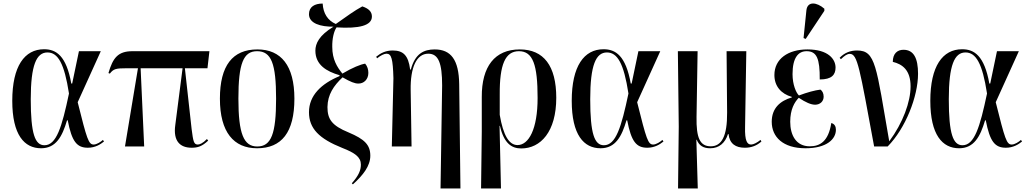

<svg xmlns="http://www.w3.org/2000/svg" viewBox="-20 -824 5782 1080"><path d="M211 10C295 10 330 -56 357 -147H361C384 -28 412 7 474 7C516 7 545 -12 565 -28L559 -37C547 -26 524 -11 507 -11C478 -11 469 -41 417 -249L547 -536H424L386 -354H381C353 -511 296 -547 228 -547C118 -547 49 -452 49 -257C49 -65 117 10 211 10ZM230 -7C177 -7 153 -71 153 -266C153 -458 185 -529 247 -529C306 -529 342 -467 368 -298C328 -108 297 -7 230 -7Z M683 0H791L771 -440H1007L966 -121C953 -29 994 7 1058 7C1093 7 1117 -1 1151 -33L1144 -42C1121 -18 1103 -11 1093 -11C1070 -11 1067 -28 1058 -97L1020 -440H1147L1158 -536H725C644 -536 615 -499 590 -413L598 -410C618 -437 634 -440 690 -440H756Z M1426 10C1564 10 1636 -79 1636 -269C1636 -455 1561 -546 1428 -546C1288 -546 1217 -455 1217 -269C1217 -80 1295 10 1426 10ZM1427 0C1351 0 1321 -71 1321 -269C1321 -467 1349 -536 1426 -536C1506 -536 1533 -467 1533 -269C1533 -72 1506 0 1427 0Z M1965 213C2023 161 2063 109 2063 52C2063 -9 2031 -41 1941 -79C1845 -118 1822 -155 1822 -222C1823 -292 1857 -342 1907 -389C1952 -363 1976 -354 1995 -354C2026 -353 2052 -377 2052 -414C2052 -432 2047 -451 2034 -466C2009 -462 1963 -444 1906 -410C1876 -447 1849 -490 1849 -560C1848 -606 1858 -648 1873 -670C2000 -662 2072 -680 2072 -731C2072 -758 2054 -776 2018 -788C1972 -763 1933 -734 1869 -689C1823 -709 1798 -749 1795 -804C1750 -804 1718 -786 1718 -744C1718 -692 1784 -673 1856 -674C1775 -625 1754 -579 1754 -539C1754 -459 1817 -422 1890 -401V-396C1787 -353 1718 -287 1718 -193C1718 -101 1775 -44 1905 8C1977 36 2010 60 2010 102C2010 134 1997 164 1959 207Z M2458 236H2570L2563 -351C2561 -487 2517 -546 2425 -546C2365 -546 2315 -523 2291 -433H2287C2277 -513 2248 -540 2189 -540C2150 -540 2122 -526 2096 -505L2101 -496C2121 -512 2141 -522 2154 -522C2182 -522 2190 -493 2193 -384L2184 0H2295L2290 -318C2288 -443 2322 -522 2389 -522C2446 -522 2467 -470 2467 -343Z M2686 236H2798L2790 -116H2792C2815 -17 2858 11 2912 11C3021 11 3109 -83 3109 -274C3109 -454 3038 -546 2904 -546C2763 -546 2689 -450 2690 -278V-84ZM2891 -8C2844 -8 2811 -61 2791 -178V-293C2790 -461 2822 -536 2899 -536C2978 -536 3004 -459 3004 -273C3004 -97 2954 -8 2891 -8Z M3358 10C3442 10 3477 -56 3504 -147H3508C3531 -28 3559 7 3621 7C3663 7 3692 -12 3712 -28L3706 -37C3694 -26 3671 -11 3654 -11C3625 -11 3616 -41 3564 -249L3694 -536H3571L3533 -354H3528C3500 -511 3443 -547 3375 -547C3265 -547 3196 -452 3196 -257C3196 -65 3264 10 3358 10ZM3377 -7C3324 -7 3300 -71 3300 -266C3300 -458 3332 -529 3394 -529C3453 -529 3489 -467 3515 -298C3475 -108 3444 -7 3377 -7Z M3794 236H3905L3897 -38H3899C3913 -4 3937 10 3975 10C4025 10 4059 -20 4075 -70H4078C4084 -15 4118 7 4170 7C4207 7 4237 -5 4263 -28L4258 -37C4238 -21 4218 -11 4205 -11C4183 -11 4169 -31 4171 -109L4178 -536H4067L4070 -191C4071 -57 4039 -1 3978 -1C3917 -1 3896 -49 3898 -166L3904 -536H3793L3798 -112Z M4512 -605 4617 -763V-775C4575 -812 4522 -819 4516 -766L4500 -610ZM4511 10C4631 10 4682 -42 4682 -94C4682 -112 4675 -127 4656 -132C4640 -29 4593 -1 4535 -1C4457 -1 4425 -65 4425 -139C4425 -209 4449 -249 4473 -274C4512 -248 4542 -235 4565 -235C4593 -235 4613 -254 4613 -280C4613 -300 4605 -313 4595 -320C4563 -316 4522 -305 4474 -287C4458 -302 4438 -348 4438 -407C4438 -499 4470 -536 4517 -536C4574 -536 4592 -495 4591 -377C4658 -377 4680 -403 4680 -444C4680 -491 4639 -546 4522 -546C4413 -546 4336 -493 4336 -402C4336 -339 4374 -296 4434 -279V-276C4369 -257 4321 -216 4321 -139C4321 -54 4384 10 4511 10Z M4897 0H4973C5074 -102 5144 -282 5144 -409C5144 -496 5120 -544 5062 -544C5027 -544 5002 -522 5002 -476C5056 -463 5102 -430 5102 -338C5102 -251 5059 -133 4982 -29C4908 -455 4906 -540 4801 -540C4764 -540 4731 -528 4703 -499L4710 -491C4732 -512 4746 -521 4760 -521C4804 -521 4815 -443 4897 0Z M5375 10C5459 10 5494 -56 5521 -147H5525C5548 -28 5576 7 5638 7C5680 7 5709 -12 5729 -28L5723 -37C5711 -26 5688 -11 5671 -11C5642 -11 5633 -41 5581 -249L5711 -536H5588L5550 -354H5545C5517 -511 5460 -547 5392 -547C5282 -547 5213 -452 5213 -257C5213 -65 5281 10 5375 10ZM5394 -7C5341 -7 5317 -71 5317 -266C5317 -458 5349 -529 5411 -529C5470 -529 5506 -467 5532 -298C5492 -108 5461 -7 5394 -7Z"/></svg>

Font: Noto Serif Display Condensed Medium
Style: Regular
Weight: 500
Width: 3
Designer: Monotype Design Team
Foundry: Monotype Imaging Inc.
Version: Version 2.009